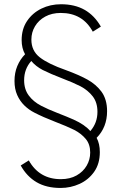

<svg xmlns="http://www.w3.org/2000/svg" viewBox="-20 -724 587 927"><path d="M272.5 183.5Q204 183.5 156.8 155.8Q109.5 128 80 75L119 50.5Q170 141 273.5 141Q318 141 349.8 123Q381.5 105 398.5 75.8Q415.5 46.5 415.5 12.5Q415.5 -27.5 394 -53.2Q372.5 -79 339 -96.5Q302.5 -114.5 245.2 -136.5Q188 -158.5 145.5 -180.5Q119 -194 97.5 -215Q76 -236 63 -265.2Q50 -294.5 50 -333Q50 -372.5 63.5 -405Q77 -437.5 101 -462Q84.5 -491 84.5 -530.5Q84.5 -584 110.8 -622.8Q137 -661.5 180 -682.5Q223 -703.5 274.5 -703.5Q341 -703.5 388.5 -676.5Q436 -649.5 467 -595.5L428 -571Q379 -661.5 273.5 -661.5Q230.5 -661.5 198.5 -644Q166.5 -626.5 149 -597.2Q131.5 -568 131.5 -532.5Q131.5 -479 172 -447.2Q212.5 -415.5 298 -385.5Q363.5 -361.5 403.5 -339Q443.5 -316.5 469.5 -282Q497 -244.5 497 -187.5Q497 -109.5 446.5 -58.5Q462 -30 462 10.5Q462 66.5 434.8 105.2Q407.5 144 364.2 163.8Q321 183.5 272.5 183.5ZM416 -91Q450.5 -130.5 450.5 -184Q450.5 -229.5 427.5 -259Q404.5 -288.5 368.5 -307.5Q332 -326 278.8 -346.2Q225.5 -366.5 186.5 -386Q153 -403.5 131 -429.5Q96.5 -391 96.5 -336.5Q96.5 -293 118.8 -263Q141 -233 178.5 -213.5Q211 -196.5 257.5 -178.5Q304 -160.5 335.5 -146.5Q390 -122 416 -91Z"/></svg>

Font: Acari Sans Neue Light
Style: Regular
Weight: 300
Designer: Alfredo Marco Pradil (font), Cristiano Sobral (main changes)
Foundry: Hanken Design Co. (font), Cristiano Sobral (main changes)
Version: Version 2.459;March 19, 2022;FontCreator 14.0.0.2808 64-bit;